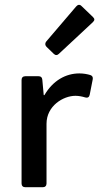

<svg xmlns="http://www.w3.org/2000/svg" viewBox="-20 -784 415 804"><path d="M369.1 -712.9 321.3 -758.8C313.5 -766.6 305.7 -764.6 298.8 -756.8L173.8 -610.4C168 -603.5 168 -594.7 174.8 -587.9L205.1 -558.6C211.9 -551.8 219.7 -551.8 226.6 -558.6L369.1 -691.4C377 -699.2 377 -705.1 369.1 -712.9ZM166 -385.7H163.1L157.2 -450.2C156.2 -460 151.4 -464.8 141.6 -464.8H85.9C76.2 -464.8 70.3 -459 70.3 -449.2V-15.6C70.3 -5.9 76.2 0 85.9 0H159.2C168.9 0 174.8 -5.9 174.8 -15.6V-265.6C174.8 -340.8 245.1 -382.8 295.9 -382.8C309.6 -382.8 324.2 -379.9 336.9 -376C346.7 -373 353.5 -377 355.5 -386.7L368.2 -451.2C370.1 -460 367.2 -466.8 358.4 -469.7C345.7 -473.6 329.1 -476.6 312.5 -476.6C255.9 -476.6 202.1 -447.3 166 -385.7Z"/></svg>

Font: Ed Sans Neue Medium
Style: Regular
Weight: 500
Designer: Stephen Hutchings
Version: Version 1.004;PS 001.004;hotconv 1.0.88;makeotf.lib2.5.64775